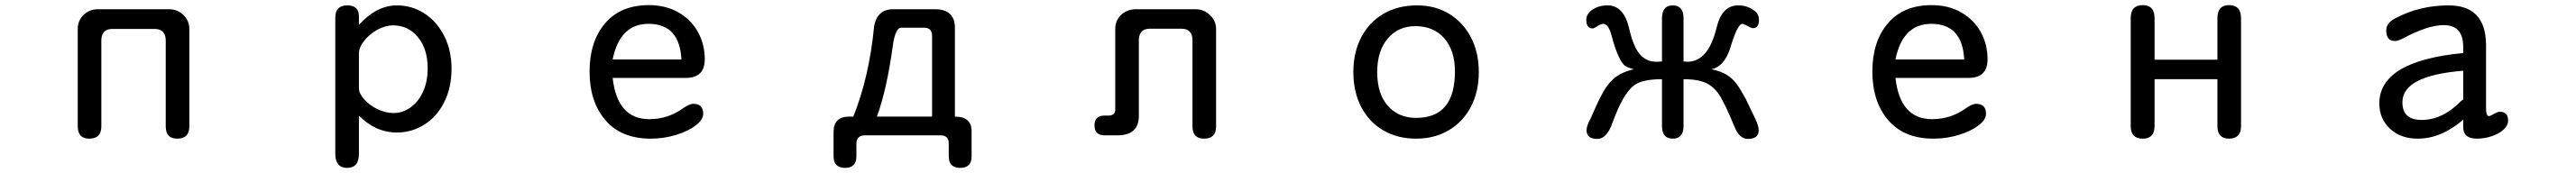

<svg xmlns="http://www.w3.org/2000/svg" viewBox="-20 -520 10040 675"><path d="M585 -407H415Q377 -406 375 -365V-27Q375 21 328 21Q283 21 283 -27V-407Q283 -440 306 -462Q329 -484 362 -484H638Q672 -484 695 -461.5Q718 -439 718 -407V-27Q718 21 671 21Q626 21 626 -27V-365Q624 -406 585 -407Z M1527 -499Q1585 -499 1633.5 -468Q1682 -437 1711 -380.5Q1740 -324 1740 -252Q1740 -179 1712 -122.5Q1684 -66 1635 -34.5Q1586 -3 1527 -3Q1444 -3 1379 -69V80Q1379 135 1333 135Q1287 135 1287 80V-452Q1287 -499 1334 -499Q1379 -499 1379 -456V-423Q1448 -499 1527 -499ZM1514 -79Q1550 -79 1580.5 -101Q1611 -123 1629 -162.5Q1647 -202 1647 -253Q1647 -329 1609 -375Q1571 -421 1513 -421Q1482 -421 1451 -404Q1420 -387 1399.5 -361Q1379 -335 1379 -311V-176Q1379 -156 1399 -133Q1419 -110 1450.5 -94.5Q1482 -79 1514 -79Z M2511 -55Q2585 -55 2646 -100Q2669 -115 2682 -115Q2721 -115 2721 -76Q2721 -53 2691.5 -30.5Q2662 -8 2614.5 6.5Q2567 21 2516 21Q2402 21 2340 -51Q2278 -123 2278 -241Q2278 -358 2338.5 -429Q2399 -500 2509 -500Q2575 -500 2624.5 -471.5Q2674 -443 2700.5 -395Q2727 -347 2727 -289Q2727 -216 2653 -216H2368Q2386 -55 2511 -55ZM2636 -288Q2629 -427 2508 -427Q2396 -427 2368 -288Z M3387 -416Q3398 -484 3462 -484H3626Q3702 -483 3702 -411V-65Q3769 -65 3767 -5V90Q3767 135 3723 135Q3678 135 3678 90V39Q3678 9 3647 8H3350Q3319 9 3318 39V90Q3318 135 3274 135Q3229 135 3229 90V-5Q3229 -65 3290 -65H3306Q3368 -220 3387 -416ZM3613 -65V-382Q3612 -411 3583 -412H3492Q3470 -411 3460 -342Q3437 -172 3398 -65Z M4587 -408H4460Q4421 -407 4419 -366V-68Q4419 8 4335 8H4286Q4246 8 4246 -31Q4246 -69 4285 -69H4302Q4327 -70 4327 -93V-407Q4327 -442 4353 -465Q4376 -484 4408 -484H4640Q4673 -484 4696.5 -461Q4720 -438 4720 -407V-27Q4720 21 4673 21Q4628 21 4628 -27V-366Q4626 -407 4587 -408Z M5744 -239Q5744 -162 5713 -103Q5682 -44 5626.5 -11.5Q5571 21 5500 21Q5427 21 5371.5 -11.5Q5316 -44 5285.5 -103Q5255 -162 5255 -239Q5255 -316 5286 -375Q5317 -434 5373 -466.5Q5429 -499 5504 -499Q5574 -499 5628.5 -466Q5683 -433 5713.5 -374Q5744 -315 5744 -239ZM5500 -60Q5651 -60 5651 -241Q5651 -323 5609.5 -370.5Q5568 -418 5497 -418Q5430 -418 5389 -369.5Q5348 -321 5348 -239Q5348 -154 5389.5 -107Q5431 -60 5500 -60Z M6500 -499Q6542 -499 6542 -448V-280H6545L6557 -279Q6639 -279 6671 -413Q6692 -499 6755 -499Q6795 -499 6823 -474Q6836 -462 6836 -443Q6836 -410 6812 -410Q6806 -410 6785 -422Q6775 -427 6771 -427Q6752 -427 6723 -329Q6699 -259 6651 -250Q6688 -242 6710.5 -228Q6733 -214 6748.5 -193Q6764 -172 6784 -135L6820 -60Q6835 -29 6835 -12Q6835 22 6793 22Q6759 22 6740 -27Q6707 -107 6686 -142.5Q6665 -178 6633 -194.5Q6601 -211 6542 -211V-29Q6542 21 6500 21Q6458 21 6458 -29V-211Q6379 -211 6348 -186Q6306 -154 6265 -41Q6243 22 6206 22Q6164 22 6164 -12Q6164 -29 6180 -58L6199 -101Q6221 -150 6239 -177.5Q6257 -205 6282 -222.5Q6307 -240 6348 -250Q6316 -258 6307 -270Q6283 -299 6261 -383Q6249 -427 6229 -427Q6219 -427 6205 -417Q6192 -409 6188 -409Q6163 -409 6163 -443Q6163 -463 6181 -478Q6208 -499 6246 -499Q6308 -499 6329 -413Q6346 -338 6371.5 -308.5Q6397 -279 6436 -279Q6448 -279 6454 -280H6458V-448Q6458 -499 6500 -499Z M7511 -55Q7585 -55 7646 -100Q7669 -115 7682 -115Q7721 -115 7721 -76Q7721 -53 7691.5 -30.5Q7662 -8 7614.5 6.5Q7567 21 7516 21Q7402 21 7340 -51Q7278 -123 7278 -241Q7278 -358 7338.5 -429Q7399 -500 7509 -500Q7575 -500 7624.5 -471.5Q7674 -443 7700.5 -395Q7727 -347 7727 -289Q7727 -216 7653 -216H7368Q7386 -55 7511 -55ZM7636 -288Q7629 -427 7508 -427Q7396 -427 7368 -288Z M8623 -287V-449Q8623 -500 8668 -500Q8715 -500 8715 -449V-28Q8715 21 8668 21Q8623 21 8623 -28V-211H8378V-28Q8378 21 8332 21Q8285 21 8285 -28V-449Q8285 -500 8332 -500Q8378 -500 8378 -449V-287Z M9404 21Q9337 21 9295.5 -18Q9254 -57 9254 -116Q9254 -282 9581 -313V-337Q9581 -422 9505 -422Q9442 -422 9344 -369Q9326 -360 9315 -360Q9281 -360 9281 -401Q9281 -432 9319 -450Q9413 -499 9524 -499Q9668 -499 9670 -347V-97Q9670 -67 9681 -67Q9686 -67 9700 -75Q9715 -84 9724 -84Q9756 -84 9756 -49Q9756 -31 9739 -15Q9722 1 9693.5 11Q9665 21 9634 21Q9581 21 9581 -24V-53Q9495 21 9404 21ZM9419 -52Q9501 -52 9574 -127Q9581 -131 9581 -133V-244Q9344 -225 9344 -121Q9344 -52 9419 -52Z"/></svg>

Font: 寒蝉全圆体
Style: Regular
Weight: 400
Designer: Warren2060
      Designed by Motoya company      

      [Varela Round]
      Joe Prince(Latin component); Avraham Cornf
Foundry: ChillType
Version: Version 3.200